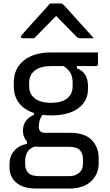

<svg xmlns="http://www.w3.org/2000/svg" viewBox="-20 -843 640 1113"><path d="M113 -85Q113 -150 177 -177V-188Q121 -206 90.5 -245.5Q60 -285 60 -341V-365Q60 -445 117.5 -492Q175 -539 276 -539H548V-471Q548 -460 537 -460H426V-447Q461 -433 475.5 -406.5Q490 -380 490 -347V-326Q490 -257 434 -215.5Q378 -174 276 -174Q250 -174 226 -177Q205 -149 205 -108Q205 -73 240 -73H388Q471 -73 511.5 -31.5Q552 10 552 75V104Q552 167 507.5 208.5Q463 250 380 250H191Q114 250 74.5 216Q35 182 35 126V109Q35 63 62 31.5Q89 0 136 -9V-23Q113 -48 113 -85ZM276 -247Q336 -247 368.5 -272Q401 -297 401 -343V-367Q401 -395 390 -417Q379 -439 349 -460H276Q217 -460 183 -435Q149 -410 149 -363V-341Q149 -304 173 -280Q206 -247 276 -247ZM207 178H380Q402 178 417.5 171.5Q433 165 443 155Q453 145 457 132Q461 119 461 103V80Q461 47 443 27.5Q425 8 380 8H208Q196 8 185 6Q152 15 139 38Q126 61 126 88V112Q126 140 144 159Q162 178 207 178ZM270 -823H330Q338 -823 343.5 -819Q349 -815 362 -801Q370 -792 388.5 -771.5Q407 -751 431 -724Q455 -697 480 -670Q505 -643 524 -621H451Q440 -621 434.5 -623Q429 -625 422 -632Q411 -643 381 -673.5Q351 -704 307 -749H304Q261 -706 231.5 -675.5Q202 -645 178 -621H112Q101 -621 101 -630Q101 -634 105 -638.5Q109 -643 122 -658Q134 -672 154.5 -694.5Q175 -717 197.5 -742Q220 -767 240 -789Q260 -811 270 -823Z"/></svg>

Font: Recursive Sn Lnr St
Style: Regular
Weight: 400
Version: Version 1.079;hotconv 1.0.112;makeotfexe 2.5.65598; ttfautoh